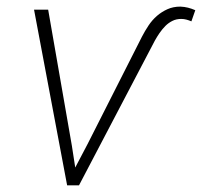

<svg xmlns="http://www.w3.org/2000/svg" viewBox="-20 -558 627 578"><path d="M196.3 -119.6 125 -528.8H82.5L182.1 0H217.8L446.3 -436Q452.6 -447.3 460.4 -458.7Q468.3 -470.2 478 -480Q487.3 -489.3 499 -495.1Q510.7 -501 525.4 -501Q533.7 -501 541 -499Q548.3 -497.1 556.2 -493.7L567.9 -527.3Q556.6 -532.2 545.9 -534.9Q535.2 -537.6 522.9 -538.1Q501.5 -538.1 484.1 -530.3Q466.8 -522.5 452.6 -510.3Q438 -497.6 427 -481Q416 -464.4 407.2 -447.3L243.7 -124.5L206.5 -53.7Z"/></svg>

Font: Roboto Mono ExtraLight
Style: Italic
Weight: 250
Italic angle: -10°
Monospace: yes
Designer: Google
Version: Version 3.000